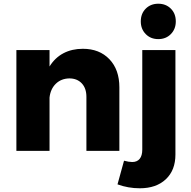

<svg xmlns="http://www.w3.org/2000/svg" viewBox="-20 -810 1026 1031"><path d="M621 -341V0H444V-290Q444 -336 419 -362.5Q394 -389 352 -389Q308 -388 279.5 -360Q251 -332 246 -286V0H68V-541H246V-453Q275 -500 320.5 -524Q366 -548 425 -548Q514 -548 567.5 -492Q621 -436 621 -341ZM690 60Q716 60 730 43Q744 26 744 -7V-541H922V20Q922 104 870.5 152.5Q819 201 731 201Q668 201 611 180L646 53Q672 60 690 60ZM924 -695Q924 -654 897.5 -627Q871 -600 830 -600Q789 -600 762.5 -627Q736 -654 736 -695Q736 -737 762.5 -763.5Q789 -790 830 -790Q871 -790 897.5 -763.5Q924 -737 924 -695Z"/></svg>

Font: Montserrat arm2
Style: Bold
Weight: 700
Designer: Julieta Ulanovsky
Foundry: Julieta Ulanovsky
Version: Version 6.000